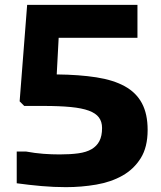

<svg xmlns="http://www.w3.org/2000/svg" viewBox="-20 -760 665 792"><path d="M252 12Q202 12 151 7.5Q100 3 49 -4V-135H87Q125 -128 159 -125.5Q193 -123 226 -123Q270 -123 303 -127.5Q336 -132 357.5 -144.5Q379 -157 390 -178Q401 -199 401 -232Q401 -258 388 -275.5Q375 -293 346.5 -303.5Q318 -314 272 -318.5Q226 -323 159 -323H80L61 -342L92 -740H547V-604H222L214 -453Q307 -452 377.5 -441Q448 -430 495 -404Q542 -378 565.5 -334Q589 -290 589 -224Q589 -153 560.5 -107.5Q532 -62 485 -35.5Q438 -9 377 1.5Q316 12 252 12Z"/></svg>

Font: Encode Sans Wide
Style: Bold
Weight: 700
Designer: Pablo Impallari, Andres Torresi
Foundry: Pablo Impallari, Andres Torresi
Version: Version 1.000; ttfautohint (v1.00) -l 8 -r 50 -G 200 -x 14 -